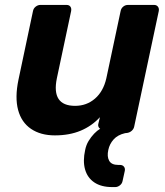

<svg xmlns="http://www.w3.org/2000/svg" viewBox="-20 -540 671 780"><path d="M436 220Q391 220 363 201Q335 182 325.5 148Q316 114 326 69Q330 49 340 32.5Q350 16 362.5 3Q375 -10 387 -17Q383 -19 380.5 -24Q378 -29 379 -35L386 -64Q353 -28 307.5 -9Q262 10 203 10Q145 10 106 -16.5Q67 -43 53.5 -93.5Q40 -144 55 -216L114 -495Q116 -506 125 -513Q134 -520 144 -520H250Q261 -520 266 -513Q271 -506 269 -495L211 -222Q188 -110 285 -110Q332 -110 366 -139.5Q400 -169 412 -222L470 -495Q472 -506 480.5 -513Q489 -520 500 -520H606Q616 -520 621.5 -513Q627 -506 625 -495L525 -25Q523 -16 515.5 -9Q508 -2 497 0L488 1Q458 8 441.5 26.5Q425 45 420 69Q414 96 423.5 113Q433 130 460 130H467Q478 130 483.5 137Q489 144 487 154L478 195Q476 206 467 213Q458 220 448 220Z"/></svg>

Font: Rubik SemiBold
Style: Italic
Weight: 600
Italic angle: -12°
Designer: Hubert and Fischer
Foundry: Hubert and Fischer
Version: Version 2.300;gftools[0.9.30]